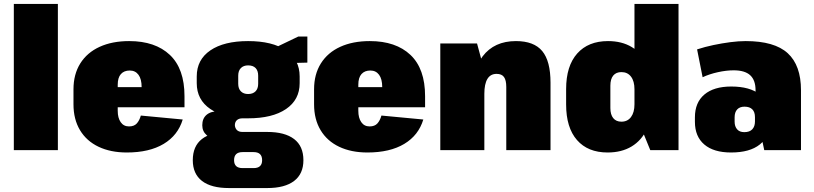

<svg xmlns="http://www.w3.org/2000/svg" viewBox="-20 -760 4119 972"><path d="M273 -740V0H50V-740Z M622 12Q540 12 479 -17Q418 -46 385 -101Q352 -156 352 -232V-308Q352 -384 386.5 -439Q421 -494 484.5 -523Q548 -552 634 -552Q766 -552 840 -482Q914 -412 914 -273V-217H536V-319H739L697 -283V-319Q697 -360 681 -381.5Q665 -403 637 -403Q608 -403 592 -385Q576 -367 576 -331V-199Q576 -163 591 -141.5Q606 -120 633 -120Q659 -120 672.5 -135Q686 -150 693 -175L905 -155Q881 -75 808.5 -31.5Q736 12 622 12Z M1236 -161Q1114 -161 1045 -208Q976 -255 976 -339V-373Q976 -458 1045 -505Q1114 -552 1236 -552Q1359 -552 1428 -505Q1497 -458 1497 -373V-339Q1497 -255 1428 -208Q1359 -161 1236 -161ZM1139 192Q1049 192 1002.5 156Q956 120 956 51Q956 -20 1002 -56Q1048 -92 1138 -92H1333Q1422 -92 1469 -56Q1516 -20 1516 51Q1516 120 1469 156Q1422 192 1333 192ZM1264 91Q1307 91 1307 51Q1307 10 1264 10H1208Q1165 10 1165 51Q1165 91 1208 91ZM1086 -56Q1049 -56 1026.5 -75.5Q1004 -95 1004 -126Q1004 -160 1025.5 -178.5Q1047 -197 1087 -197H1236V-161H1208Q1189 -161 1179 -151.5Q1169 -142 1169 -126Q1170 -111 1179.5 -101.5Q1189 -92 1208 -92H1236V-56ZM1236 -284Q1260 -284 1273.5 -297.5Q1287 -311 1287 -336V-377Q1287 -402 1274 -415.5Q1261 -429 1236 -429Q1213 -429 1199.5 -415.5Q1186 -402 1186 -377V-336Q1186 -311 1199.5 -297.5Q1213 -284 1236 -284ZM1340 -503 1490 -575H1536V-443L1340 -438Z M1840 12Q1758 12 1697 -17Q1636 -46 1603 -101Q1570 -156 1570 -232V-308Q1570 -384 1604.5 -439Q1639 -494 1702.5 -523Q1766 -552 1852 -552Q1984 -552 2058 -482Q2132 -412 2132 -273V-217H1754V-319H1957L1915 -283V-319Q1915 -360 1899 -381.5Q1883 -403 1855 -403Q1826 -403 1810 -385Q1794 -367 1794 -331V-199Q1794 -163 1809 -141.5Q1824 -120 1851 -120Q1877 -120 1890.5 -135Q1904 -150 1911 -175L2123 -155Q2099 -75 2026.5 -31.5Q1954 12 1840 12Z M2543 -320Q2543 -354 2531.5 -370Q2520 -386 2494 -386Q2463 -386 2447.5 -360.5Q2432 -335 2432 -285L2365 -210V-250Q2365 -398 2423.5 -475Q2482 -552 2592 -552Q2683 -552 2725 -501.5Q2767 -451 2767 -341V0H2543ZM2209 -540H2395L2432 -403V0H2209Z M3056 12Q2956 12 2901 -51Q2846 -114 2846 -231V-309Q2846 -426 2902 -489Q2958 -552 3058 -552Q3128 -552 3178 -522Q3228 -492 3255 -435Q3282 -378 3282 -296V-245Q3282 -164 3255 -106.5Q3228 -49 3177.5 -18.5Q3127 12 3056 12ZM3126 -144Q3157 -144 3174.5 -167.5Q3192 -191 3192 -232V-308Q3192 -349 3174.5 -372Q3157 -395 3126 -395Q3099 -395 3084.5 -377.5Q3070 -360 3070 -326V-213Q3070 -180 3084.5 -162Q3099 -144 3126 -144ZM3192 -196V-740H3415V0H3272Z M3805 -208V-303Q3805 -354 3778 -379Q3751 -404 3694 -404Q3657 -404 3614 -394.5Q3571 -385 3537 -369L3509 -510Q3549 -523 3592 -532Q3635 -541 3677 -546.5Q3719 -552 3755 -552Q3901 -552 3968 -490.5Q4035 -429 4035 -303V0H3849ZM3681 12Q3593 12 3545.5 -28.5Q3498 -69 3498 -143V-166Q3498 -241 3546 -281.5Q3594 -322 3682 -322Q3776 -322 3826.5 -282Q3877 -242 3877 -167V-144Q3877 -69 3826.5 -28.5Q3776 12 3681 12ZM3748 -91Q3775 -91 3788.5 -105.5Q3802 -120 3802 -145V-167Q3802 -193 3788.5 -206.5Q3775 -220 3749 -220Q3725 -220 3712 -206Q3699 -192 3699 -166V-144Q3699 -120 3711.5 -105.5Q3724 -91 3748 -91Z"/></svg>

Font: Pathway Extreme Condensed Black
Style: Regular
Weight: 900
Width: 3
Version: Version 1.001;gftools[0.9.26]